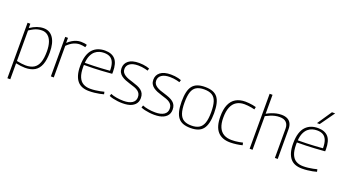

<svg xmlns="http://www.w3.org/2000/svg" viewBox="-70 -1504 4344 2429"><g transform="rotate(20 2102.0 -290.0)"><path d="M72 210V-537H109V-479Q157 -511 201 -526.5Q245 -542 289 -542Q373 -542 419 -473.5Q465 -405 465 -280Q465 -179 440 -114.5Q415 -50 364 -20Q313 10 235 10Q208 10 177.5 6Q147 2 111 -5V210ZM231 -21Q298 -21 341 -46.5Q384 -72 405 -128.5Q426 -185 426 -278Q426 -352 408.5 -403Q391 -454 357.5 -481Q324 -508 278 -508Q251 -508 224.5 -502Q198 -496 171 -482.5Q144 -469 111 -447V-36Q148 -29 177 -25Q206 -21 231 -21Z M618 -532V-464Q647 -491 675.5 -508Q704 -525 732.5 -533.5Q761 -542 791 -542Q814 -542 835 -539Q856 -536 872 -530L864 -496Q847 -500 827 -503Q807 -506 789 -506Q748 -506 706 -487.5Q664 -469 620 -425V0H581V-532Z M1096 10Q1045 10 1006 -4.5Q967 -19 940 -50.5Q913 -82 898.5 -131.5Q884 -181 884 -251Q884 -334 902 -390Q920 -446 952 -479Q984 -512 1025.5 -527Q1067 -542 1115 -542Q1207 -542 1253.5 -490Q1300 -438 1300 -322Q1300 -317 1299.5 -309.5Q1299 -302 1299 -296Q1281 -295 1245.5 -292Q1210 -289 1161.5 -286Q1113 -283 1053 -281Q993 -279 925 -279Q924 -272 924 -266Q924 -260 924 -253Q924 -169 945 -118.5Q966 -68 1005.5 -45.5Q1045 -23 1100 -23Q1134 -23 1168 -27Q1202 -31 1231.5 -37Q1261 -43 1284 -49L1291 -17Q1267 -10 1236 -4Q1205 2 1169.5 6Q1134 10 1096 10ZM926 -308Q986 -308 1041 -310Q1096 -312 1141 -314.5Q1186 -317 1217 -319.5Q1248 -322 1260 -323Q1260 -390 1244 -431Q1228 -472 1196 -491Q1164 -510 1113 -510Q1082 -510 1051.5 -501Q1021 -492 994.5 -470Q968 -448 949.5 -408.5Q931 -369 926 -308Z M1365 -22 1375 -53Q1390 -46 1411 -40.5Q1432 -35 1454.5 -31Q1477 -27 1501 -25Q1525 -23 1548 -23Q1623 -23 1664.5 -50Q1706 -77 1706 -128Q1706 -155 1696.5 -174Q1687 -193 1668 -207.5Q1649 -222 1619.5 -233Q1590 -244 1551 -255Q1517 -265 1487 -277.5Q1457 -290 1434 -307Q1411 -324 1398 -348Q1385 -372 1385 -405Q1385 -467 1432.5 -504.5Q1480 -542 1574 -542Q1601 -542 1626.5 -539Q1652 -536 1675 -530.5Q1698 -525 1715 -518L1706 -487Q1690 -492 1668.5 -497Q1647 -502 1623 -505Q1599 -508 1574 -508Q1500 -508 1461.5 -480.5Q1423 -453 1423 -407Q1423 -380 1435.5 -361.5Q1448 -343 1469 -329.5Q1490 -316 1517.5 -305.5Q1545 -295 1575 -287Q1615 -275 1646.5 -262Q1678 -249 1700 -231.5Q1722 -214 1733.5 -189.5Q1745 -165 1745 -130Q1745 -102 1736 -79.5Q1727 -57 1710 -40.5Q1693 -24 1669.5 -12.5Q1646 -1 1615 4.5Q1584 10 1547 10Q1515 10 1481 6Q1447 2 1417.5 -5Q1388 -12 1365 -22Z M1793 -22 1803 -53Q1818 -46 1839 -40.5Q1860 -35 1882.5 -31Q1905 -27 1929 -25Q1953 -23 1976 -23Q2051 -23 2092.5 -50Q2134 -77 2134 -128Q2134 -155 2124.5 -174Q2115 -193 2096 -207.5Q2077 -222 2047.5 -233Q2018 -244 1979 -255Q1945 -265 1915 -277.5Q1885 -290 1862 -307Q1839 -324 1826 -348Q1813 -372 1813 -405Q1813 -467 1860.5 -504.5Q1908 -542 2002 -542Q2029 -542 2054.5 -539Q2080 -536 2103 -530.5Q2126 -525 2143 -518L2134 -487Q2118 -492 2096.5 -497Q2075 -502 2051 -505Q2027 -508 2002 -508Q1928 -508 1889.5 -480.5Q1851 -453 1851 -407Q1851 -380 1863.5 -361.5Q1876 -343 1897 -329.5Q1918 -316 1945.5 -305.5Q1973 -295 2003 -287Q2043 -275 2074.5 -262Q2106 -249 2128 -231.5Q2150 -214 2161.5 -189.5Q2173 -165 2173 -130Q2173 -102 2164 -79.5Q2155 -57 2138 -40.5Q2121 -24 2097.5 -12.5Q2074 -1 2043 4.5Q2012 10 1975 10Q1943 10 1909 6Q1875 2 1845.5 -5Q1816 -12 1793 -22Z M2244 -267Q2244 -341 2256 -393.5Q2268 -446 2293.5 -478.5Q2319 -511 2360.5 -526.5Q2402 -542 2462 -542Q2522 -542 2564 -526.5Q2606 -511 2631.5 -478.5Q2657 -446 2669 -393.5Q2681 -341 2681 -267Q2681 -191 2668 -138Q2655 -85 2629 -52.5Q2603 -20 2561.5 -5Q2520 10 2462 10Q2405 10 2363.5 -5Q2322 -20 2296 -52.5Q2270 -85 2257 -138Q2244 -191 2244 -267ZM2283 -267Q2283 -177 2301.5 -123.5Q2320 -70 2359.5 -46.5Q2399 -23 2462 -23Q2526 -23 2565.5 -46.5Q2605 -70 2623.5 -123.5Q2642 -177 2642 -267Q2642 -355 2625 -408Q2608 -461 2568.5 -485Q2529 -509 2462 -509Q2396 -509 2356.5 -485Q2317 -461 2300 -408Q2283 -355 2283 -267Z M2769 -257Q2769 -355 2796.5 -418Q2824 -481 2876.5 -511.5Q2929 -542 3004 -542Q3026 -542 3051.5 -539.5Q3077 -537 3102.5 -533Q3128 -529 3150 -522L3143 -488Q3122 -494 3098 -498Q3074 -502 3050 -504.5Q3026 -507 3004 -507Q2942 -507 2898 -479.5Q2854 -452 2831.5 -396.5Q2809 -341 2809 -255Q2809 -177 2831.5 -126Q2854 -75 2897.5 -50Q2941 -25 3003 -25Q3026 -25 3051.5 -27Q3077 -29 3103.5 -34Q3130 -39 3152 -44L3159 -11Q3125 -2 3081 4Q3037 10 2997 10Q2885 10 2827 -55.5Q2769 -121 2769 -257Z M3257 0V-740H3296V-485Q3328 -503 3359 -515Q3390 -527 3422 -534.5Q3454 -542 3491 -542Q3537 -542 3569 -526.5Q3601 -511 3618 -479.5Q3635 -448 3635 -400V0H3597V-394Q3597 -447 3568 -477Q3539 -507 3479 -507Q3446 -507 3415.5 -500Q3385 -493 3356.5 -481Q3328 -469 3296 -453V0Z M3963 10Q3912 10 3873 -4.5Q3834 -19 3807 -50.5Q3780 -82 3765.5 -131.5Q3751 -181 3751 -251Q3751 -334 3769 -390Q3787 -446 3819 -479Q3851 -512 3892.5 -527Q3934 -542 3982 -542Q4074 -542 4120.5 -490Q4167 -438 4167 -322Q4167 -317 4166.5 -309.5Q4166 -302 4166 -296Q4148 -295 4112.5 -292Q4077 -289 4028.5 -286Q3980 -283 3920 -281Q3860 -279 3792 -279Q3791 -272 3791 -266Q3791 -260 3791 -253Q3791 -169 3812 -118.5Q3833 -68 3872.5 -45.5Q3912 -23 3967 -23Q4001 -23 4035 -27Q4069 -31 4098.5 -37Q4128 -43 4151 -49L4158 -17Q4134 -10 4103 -4Q4072 2 4036.5 6Q4001 10 3963 10ZM3793 -308Q3853 -308 3908 -310Q3963 -312 4008 -314.5Q4053 -317 4084 -319.5Q4115 -322 4127 -323Q4127 -390 4111 -431Q4095 -472 4063 -491Q4031 -510 3980 -510Q3949 -510 3918.5 -501Q3888 -492 3861.5 -470Q3835 -448 3816.5 -408.5Q3798 -369 3793 -308ZM3947 -596 4078 -790H4121L3983 -596Z"/></g></svg>

Font: Georama ExtraCondensed Thin ExtraLight
Style: Regular
Weight: 250
Version: Version 1.001